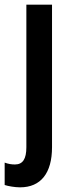

<svg xmlns="http://www.w3.org/2000/svg" viewBox="-50 -629 306 823"><path d="M36 174C125 174 173 113 173 2V-609H63V2C63 52 48 76 14 76C0 76 -14 74 -30 68V164C-15 169 14 174 36 174Z"/></svg>

Font: Noto Sans Malayalam UI ExtraCondensed SemiBold
Style: Regular
Weight: 600
Width: 2
Designer: Jelle Bosma - Monotype Design Team
Foundry: Monotype Imaging Inc.
Version: Version 2.104